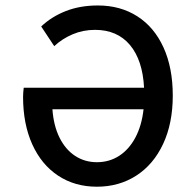

<svg xmlns="http://www.w3.org/2000/svg" viewBox="-20 -687 717 719"><path d="M346.7 -666.5Q430.7 -666.5 494.1 -626Q557.6 -585.4 592.3 -509.3Q627 -433.1 627 -329.1Q627 -225.1 590.8 -147.9Q554.7 -70.8 490.2 -29.3Q425.8 12.2 342.8 12.2Q260.3 12.2 197.8 -29.1Q135.3 -70.3 100.8 -146.5Q66.4 -222.7 66.4 -324.2Q66.4 -337.9 68.8 -358.4H519.5Q514.2 -461.9 466.6 -518.6Q418.9 -575.2 335.9 -575.2Q291 -575.2 252 -558.6Q212.9 -542 183.1 -514.2L134.3 -587.9Q172.9 -624.5 226.3 -645.5Q279.8 -666.5 346.7 -666.5ZM342.8 -79.6Q389.2 -79.6 426 -103.3Q462.9 -127 486.8 -171.6Q510.7 -216.3 517.6 -277.8H176.3Q180.7 -216.3 202.9 -171.6Q225.1 -127 261.2 -103.3Q297.4 -79.6 342.8 -79.6Z"/></svg>

Font: Varta
Style: Bold
Weight: 700
Designer: Joana Correia, Viktoriya Grabowska, Eben Sorkin
Foundry: Sorkin Type
Version: Version 1.002; ttfautohint (v1.3) -l 8 -r 24 -G 200 -x 12 -H